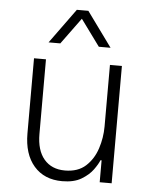

<svg xmlns="http://www.w3.org/2000/svg" viewBox="-54 -809 678 864"><g transform="rotate(5 284.5 -377.0)"><path d="M144 -607 258 -764H310L424 -607H371L284 -726L197 -607ZM259 10Q178 10 131.5 -43.5Q85 -97 85 -191V-530H139V-193Q139 -119 173 -79Q207 -39 267 -39Q326 -39 361 -71Q396 -103 412 -152Q428 -201 428 -252V-530H482V0H428V-99H423Q416 -81 397.5 -55.5Q379 -30 345.5 -10Q312 10 259 10Z"/></g></svg>

Font: Be Vietnam Pro ExtraLight
Style: Regular
Weight: 200
Designer: Lam Bao, Tony Le, Vietanh Nguyen
Foundry: Yellow Type Foundry
Version: Version 1.002; ttfautohint (v1.8.3)